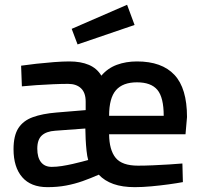

<svg xmlns="http://www.w3.org/2000/svg" viewBox="-20 -765 837 796"><path d="M176.9 10.9Q107.7 10.9 71.9 -30.6Q36.1 -72.2 36.1 -146.4Q36.1 -202.4 56.1 -233.6Q76.2 -264.8 116 -279.2Q155.7 -293.7 214.2 -298.5L335.2 -308.5V-343.6Q335.2 -380.7 315.8 -399Q296.4 -417.3 262.5 -417.3Q235.5 -417.3 200.4 -415.8Q165.2 -414.3 130.8 -412Q96.4 -409.6 70.7 -407L67.5 -492.7Q94.6 -496.6 130.7 -500.7Q166.9 -504.7 203.6 -507.5Q240.4 -510.3 267.5 -510.3Q315.2 -510.3 348.6 -496Q382 -481.7 400.2 -451.3Q426.6 -482.3 464.4 -496.3Q502.2 -510.3 547.8 -510.3Q651.1 -510.3 703.2 -454.6Q755.3 -399 755.3 -279.7L749.1 -208.4H432.3Q433 -143 459.5 -110.6Q486 -78.2 552.3 -78.2Q580.8 -78.2 614.8 -79.7Q648.7 -81.2 681.1 -83.2Q713.5 -85.2 736.2 -87.2L738.2 -10Q714.2 -5.5 679.3 -0.7Q644.5 4.1 607.3 7.5Q570.2 10.9 538.8 10.9Q487.4 10.9 450.5 -2.1Q413.6 -15.1 389.5 -40.8Q356 -26 322.8 -14.2Q289.6 -2.5 254 4.2Q218.4 10.9 176.9 10.9ZM194.2 -73.2Q214.1 -73.2 236.7 -76.7Q259.3 -80.3 280.9 -85.2Q302.4 -90.1 319.8 -94.7Q337.1 -99.2 345.6 -101.6Q341.2 -116.8 338.8 -140.2Q336.3 -163.5 335.1 -188.7Q333.8 -213.8 333.8 -232.2L208.8 -223Q172 -220.5 153.3 -203.3Q134.6 -186 134.6 -148.9Q134.6 -112.1 150 -92.7Q165.4 -73.2 194.2 -73.2ZM432.3 -284.9H658.7Q658.7 -361 632.5 -392.4Q606.3 -423.7 547.8 -423.7Q489.1 -423.7 460.7 -391Q432.3 -358.4 432.3 -284.9ZM301.6 -580.8 277.2 -645.4 506.9 -745.2 537.9 -661.5Z"/></svg>

Font: Titillium Web SemiBold
Style: Regular
Weight: 600
Designer: Mohamed Gaber, Accademia di Belle Arti di Urbino
Foundry: Kief Type Foundry, Accademia di Belle Arti di Urbino
Version: Version 3.000; ttfautohint (v1.8.4)